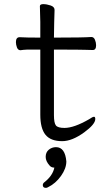

<svg xmlns="http://www.w3.org/2000/svg" viewBox="-20 -665 540 929"><path d="M281 18Q225 18 200 -13Q175 -44 175 -110V-425H111Q91 -424 79 -422Q67 -422 62 -435.5Q57 -449 57 -461Q57 -485 75 -485Q105 -483 175 -483V-559Q173 -615 173 -635Q173 -645 189 -645Q206 -645 225 -638.5Q244 -632 244 -617Q242 -563 241 -483Q383 -483 422 -486Q434 -486 439.5 -472.5Q445 -459 445 -446Q445 -423 429 -423Q409 -423 390 -424Q371 -425 241 -425V-108Q241 -70 250.5 -58Q260 -46 292 -46Q338 -46 411 -88Q428 -100 435 -100Q441 -100 441 -89Q441 -64 388 -25Q329 18 281 18ZM202 244Q187 244 187 230Q187 224 192 219Q235 186 243 146Q228 146 220 136Q201 115 201 94Q201 72 216 59.5Q231 47 251 47Q295 47 301 116Q301 150 275 186.5Q249 223 212 241Q207 244 202 244Z"/></svg>

Font: Moon Stars Kai HW
Style: Regular
Weight: 400
Designer: GuiWonder
Version: Version 1.101